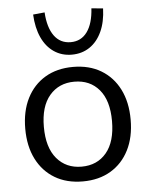

<svg xmlns="http://www.w3.org/2000/svg" viewBox="-53 -788 663 842"><g transform="rotate(-5 278.0 -367.5)"><path d="M278 9Q207 9 155 -22Q103 -53 74.5 -109.5Q46 -166 46 -243Q46 -320 74.5 -376.5Q103 -433 155 -464Q207 -495 278 -495Q349 -495 401 -464Q453 -433 481.5 -376.5Q510 -320 510 -243Q510 -166 481.5 -109.5Q453 -53 401 -22Q349 9 278 9ZM278 -56Q347 -56 387.5 -104.5Q428 -153 428 -244Q428 -334 387.5 -382Q347 -430 278 -430Q210 -430 169 -382Q128 -334 128 -244Q128 -153 169 -104.5Q210 -56 278 -56ZM278 -549Q234 -549 200 -572Q166 -595 146.5 -637.5Q127 -680 124 -739L175 -744Q179 -677 205.5 -640.5Q232 -604 278 -604Q324 -604 350.5 -640.5Q377 -677 381 -744L432 -739Q430 -680 410.5 -637.5Q391 -595 357 -572Q323 -549 278 -549Z"/></g></svg>

Font: Nunito Sans 12pt ExtraLight 12pt
Style: Regular
Weight: 400
Version: Version 3.101;gftools[0.9.27]